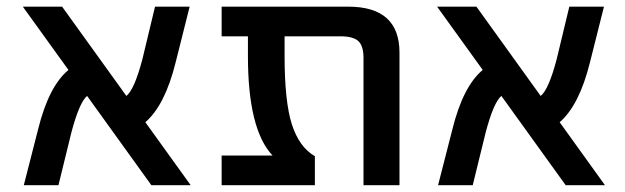

<svg xmlns="http://www.w3.org/2000/svg" viewBox="-20 -542 1833 563"><path d="M539.1 1H423.8L235.4 -260.7Q212.9 -242.2 189.5 -154.3L151.4 1H49.8L91.8 -163.1Q123 -289.1 180.7 -336.9L46.9 -522.5H162.1L350.6 -260.7Q374 -279.3 397.5 -368.2L434.6 -522.5H536.1L495.1 -359.4Q463.9 -233.4 406.2 -183.6Z M814.5 -435.5V-377.9Q814.5 -244.1 835.9 -177.2Q857.4 -110.4 903.3 -84V1H629.9V-85.9H779.3Q707 -162.1 707 -377.9V-435.5H629.9V-522.5H1001Q1151.4 -522.5 1151.4 -387.7V1H1045.9V-372.1Q1045.9 -407.2 1030.8 -421.4Q1015.6 -435.5 978.5 -435.5Z M1753.9 1H1638.7L1450.2 -260.7Q1427.7 -242.2 1404.3 -154.3L1366.2 1H1264.6L1306.6 -163.1Q1337.9 -289.1 1395.5 -336.9L1261.7 -522.5H1377L1565.4 -260.7Q1588.9 -279.3 1612.3 -368.2L1649.4 -522.5H1751L1710 -359.4Q1678.7 -233.4 1621.1 -183.6Z"/></svg>

Font: Gen Shin Gothic Medium
Style: Regular
Weight: 500
Designer: [Source Han Sans]
Ryoko NISHIZUKA  (kana & ideographs); Paul D. Hunt (Latin, Greek & Cyrillic); Wenlong ZHANG  (bopomofo
Version: Version 1.002.20150607